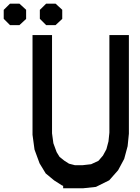

<svg xmlns="http://www.w3.org/2000/svg" viewBox="-127 -1006 758 1038"><path d="M464.4 -816.4H569.8V-283.2L563 -215.8L544.4 -147L511.7 -85.9L463.4 -31.2L391.6 4.4L323.2 11.7H214.4V-1.5L208.5 -3.4L165.5 -30.8L120.1 -68.4L86.9 -123L59.6 -197.3L48.8 -277.3V-816.4H154.3V-285.2L161.6 -231.4L179.2 -183.6L194.8 -158.2L220.2 -137.7L246.1 -121.1L278.3 -112.8H318.4L365.7 -118.2L405.3 -136.7L429.7 -165L448.2 -199.2L459.5 -241.7L464.4 -289.1ZM-72.8 -986.3H-22L14.2 -953.1V-903.8L-22 -870.1H-72.8L-106.9 -904.3V-952.6ZM122.6 -986.3H173.3L209.5 -953.1V-903.8L173.3 -870.1H122.6L88.4 -904.3V-952.6Z"/></svg>

Font: Gap Sans
Style: Bold
Weight: 400
Designer: Alexandre Liziard and Etienne Ozeray
Foundry: Interstices.io
Version: Version 1.610